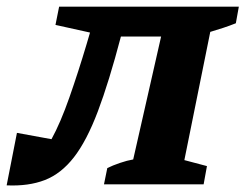

<svg xmlns="http://www.w3.org/2000/svg" viewBox="-47 -555 739 578"><path d="M-27 3 4 -155 108 -136Q135 -185 162 -262Q189 -339 214 -423L224 -457L120 -480L131 -535H672L663 -485Q643 -477 624.5 -471Q606 -465 586 -459L508 -73L576 -55L566 0H266L276 -49Q292 -57 314 -64.5Q336 -72 354 -75L438 -445H317Q281 -308 247.5 -219.5Q214 -131 175.5 -81.5Q137 -32 88 -13Q39 6 -27 3Z"/></svg>

Font: Piazzolla SC
Style: Bold Italic
Weight: 700
Italic angle: -11.3°
Designer: Juan Pablo del Peral
Foundry: Huerta Tipografica
Version: Version 1.330